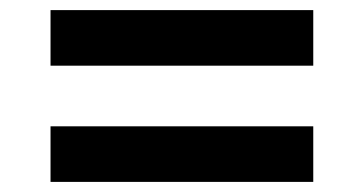

<svg xmlns="http://www.w3.org/2000/svg" viewBox="-20 -495 720 380"><path d="M600 -245V-135H80V-245ZM600 -475V-365H80V-475Z"/></svg>

Font: Madhuban SemiBold
Style: Regular
Weight: 600
Designer: jaikishan Patel
Foundry: MagicType
Version: Version 1.000